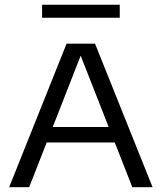

<svg xmlns="http://www.w3.org/2000/svg" viewBox="-20 -776 670 796"><path d="M18 0 256 -595H374L612.5 0H528.5L308.5 -560.5H320.5L101 0ZM152 -185.5 172 -249.5H458L477.5 -185.5ZM154.5 -702.5V-756.5H476.5V-702.5Z"/></svg>

Font: Encode Sans SC SemiExpanded
Style: Regular
Weight: 400
Width: 6
Designer: Multiple Designers
Foundry: Impallari Type
Version: Version 3.002